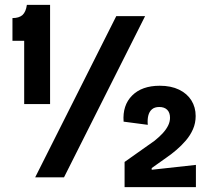

<svg xmlns="http://www.w3.org/2000/svg" viewBox="-20 -726 861 786"><path d="M79 -300V-559H31V-652Q58 -652 72 -664.5Q86 -677 90 -706H185V-300ZM124 0 456 -660H574L242 0ZM490 40V-63L613 -150Q633 -166 647 -181.5Q661 -197 668.5 -212.5Q676 -228 676 -244Q676 -265 664.5 -276.5Q653 -288 632 -288Q613 -288 602 -278.5Q591 -269 587 -252.5Q583 -236 585 -215L486 -228Q481 -295 521 -335Q561 -375 634 -375Q680 -375 713 -359Q746 -343 763.5 -315Q781 -287 781 -251Q781 -222 770 -197Q759 -172 741 -151Q723 -130 702.5 -112.5Q682 -95 663 -82L601 -38V-31L782 -51V40Z"/></svg>

Font: Bricolage Grotesque SemiCondensed SemiBold
Style: Regular
Weight: 600
Width: 4
Designer: Mathieu Triay
Foundry: Atelier Triay
Version: Version 1.001;gftools[0.9.33.dev8+g029e19f]